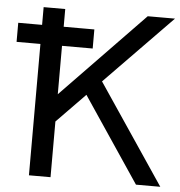

<svg xmlns="http://www.w3.org/2000/svg" viewBox="-52 -772 771 822"><g transform="rotate(5 333.5 -361.5)"><path d="M327.1 -564.5V-646.5H0Q0 -635.3 0 -620.4Q0 -605.5 0 -590.6Q0 -575.7 0 -564.5ZM302.2 -387.7 562.5 0H667L365.7 -447.8ZM195.3 -239.3 667 -722.7Q656.2 -722.7 640.6 -722.7Q625 -722.7 608.4 -722.7Q591.8 -722.7 576.4 -722.7Q561 -722.7 549.8 -722.7L195.3 -356.4V-722.7H102.5V0H195.3Z"/></g></svg>

Font: Giphurs
Style: Regular
Weight: 400
Version: Version 2.010